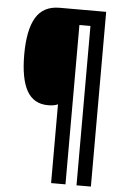

<svg xmlns="http://www.w3.org/2000/svg" viewBox="-59 -802 626 971"><g transform="rotate(5 253.5 -316.5)"><path d="M440 127H367V-682H311V127H238V-273Q220 -264 188 -264Q115 -264 80.5 -325Q46 -386 46 -509Q46 -634 83.5 -697Q121 -760 204 -760H440Z"/></g></svg>

Font: Noto Sans Gujarati UI ExtraCondensed
Style: Bold
Weight: 700
Width: 2
Designer: Jelle Bosma - Monotype Design Team, Universal Thirst
Foundry: Monotype Imaging Inc.
Version: Version 2.106; ttfautohint (v1.8.4.7-5d5b)